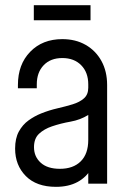

<svg xmlns="http://www.w3.org/2000/svg" viewBox="-20 -705 494 737"><path d="M194.8 12.2Q120.1 12.2 79.1 -29.2Q38 -70.8 38 -134.6Q38 -174 52.4 -200.2Q66.8 -226.4 89.5 -242.8Q112.2 -259.2 137.8 -269.5Q168.5 -281.8 200.2 -289.1Q231.9 -296.4 258.8 -304.6Q285.8 -312.9 302.2 -327.4Q318.8 -342 318.8 -368.2V-381.2Q318.8 -427 291.7 -454.6Q264.6 -482.2 219.2 -482.2Q173.9 -482.2 147.6 -454.6Q121.2 -427 121.2 -381.2V-366.2H48.8V-378.8Q48.8 -457.8 95.9 -506.2Q143 -554.8 219.2 -554.8Q270.1 -554.8 308.8 -532.7Q347.5 -510.6 369.4 -470.9Q391.2 -431.2 391.2 -378.8V0H318.8V-74.8L331 -58.8Q312.1 -25 277.6 -6.4Q243.1 12.2 194.8 12.2ZM209.9 -57Q260.9 -57 289.8 -85.6Q318.8 -114.2 318.8 -168V-263.8Q288.5 -244.8 250.9 -238.1Q213.4 -231.5 179.5 -220Q149.4 -209.8 129.9 -191.6Q110.5 -173.5 110.5 -140Q110.5 -103.6 136.4 -80.3Q162.2 -57 209.9 -57ZM109.8 -685H327.5V-627.2H109.8Z"/></svg>

Font: Mohave Light
Style: Regular
Weight: 300
Designer: Gumpita Rahayu
Foundry: Tokotype
Version: Version 2.003